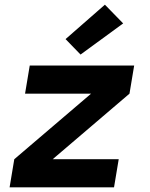

<svg xmlns="http://www.w3.org/2000/svg" viewBox="-20 -800 640 820"><path d="M21 0 41 -120 369 -400H87L107 -520H553L533 -400L205 -120H487L467 0ZM324 -567 260 -633 428 -780 506 -700Z"/></svg>

Font: Iosevka Heavy Extended
Style: Italic
Weight: 900
Width: 7
Italic angle: -9°
Monospace: yes
Designer: Belleve Invis
Foundry: Belleve Invis
Version: Version 32.5.0; ttfautohint (v1.8.4)